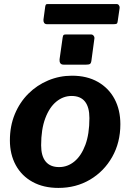

<svg xmlns="http://www.w3.org/2000/svg" viewBox="-20 -911 639 941"><path d="M266.3 10Q193.4 10 139.9 -19.3Q86.3 -48.6 57.4 -101.4Q28.5 -154.3 28.5 -223.1Q28.5 -293.4 52.6 -351.6Q76.8 -409.8 119 -451.8Q161.2 -493.9 216.4 -516.9Q271.6 -540 332.7 -540Q406.3 -540 459.5 -509.7Q512.8 -479.4 541.4 -425.9Q569.9 -372.4 569.9 -302.3Q569.9 -212.6 529.8 -141.7Q489.7 -70.9 421 -30.4Q352.4 10 266.3 10ZM269.6 -92.1Q311.2 -92.1 344.7 -119.7Q378.3 -147.3 398.3 -200.8Q418.2 -254.2 418.2 -332.1Q418.2 -386 396.3 -413.4Q374.4 -440.7 330.7 -440.7Q290.1 -440.7 256.1 -413Q222.1 -385.2 201.9 -331.3Q181.6 -277.3 181.6 -199Q181.6 -146.1 204 -119.1Q226.3 -92.1 269.6 -92.1ZM442.3 -719.6 428 -613.7Q426.3 -601 420.8 -597.5Q415.2 -594.1 400.8 -594.1H292.5Q279.8 -594.1 275.4 -601.6Q270.9 -609.1 271.9 -620.1L287.1 -727.3Q288.8 -736.9 291.4 -739.4Q294 -742 301.8 -742H427.2Q434.3 -742 439.3 -735.2Q444.3 -728.4 442.3 -719.6ZM566.3 -871.9 556.9 -807.3Q555.9 -796.9 551.5 -794.6Q547.2 -792.4 534.8 -792.4H210.7Q200.3 -792.4 196.1 -799.2Q192 -806 193 -815L201.7 -879.3Q203.4 -887.3 205.5 -889.1Q207.6 -891 213.1 -891H552.7Q559 -891 563.2 -884.6Q567.3 -878.2 566.3 -871.9Z"/></svg>

Font: Libre Franklin Thin
Style: Italic
Weight: 100
Italic angle: -8°
Designer: Pablo Impallari, Rodrigo Fuenzalida, Nhung Nguyen
Foundry: Impallari Type
Version: Version 3.000